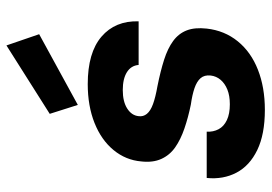

<svg xmlns="http://www.w3.org/2000/svg" viewBox="-140 -670 822 581"><g transform="rotate(-90 270.5 -379.0)"><path d="M229 12Q155 12 107.5 -11Q60 -34 39 -74Q18 -114 23 -164H163Q162 -144 170.5 -128Q179 -112 198 -103Q217 -94 246 -94Q272 -94 290.5 -101.5Q309 -109 320 -122Q331 -135 333 -152Q335 -171 325 -182.5Q315 -194 294.5 -201Q274 -208 245 -212Q206 -220 172.5 -231.5Q139 -243 115.5 -259.5Q92 -276 80.5 -301.5Q69 -327 73 -362Q77 -409 107.5 -446Q138 -483 189.5 -503.5Q241 -524 307 -524Q402 -524 450.5 -482.5Q499 -441 497 -370H365Q363 -393 343 -405.5Q323 -418 289 -418Q254 -418 233 -404.5Q212 -391 210 -370Q208 -356 217 -345Q226 -334 246.5 -326.5Q267 -319 301 -313Q346 -304 380.5 -293Q415 -282 437.5 -265.5Q460 -249 469.5 -224.5Q479 -200 475 -164Q469 -110 436.5 -70Q404 -30 350.5 -9Q297 12 229 12ZM244 -554 217 -639 424 -770 458 -671Z"/></g></svg>

Font: DM Sans 12pt ExtraBold
Style: Italic
Weight: 800
Italic angle: -10°
Version: Version 4.004;gftools[0.9.30]